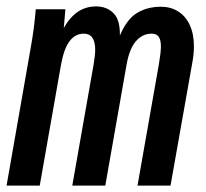

<svg xmlns="http://www.w3.org/2000/svg" viewBox="-24 -579 644 599"><path d="M87.5 -550H180L175 -492Q195 -526.5 219.8 -542.8Q244.5 -559 275.5 -559Q309 -559 330 -538Q351 -517 350 -468Q372 -520 404.2 -539Q436.5 -558 478 -558Q508 -558 531.2 -543.8Q554.5 -529.5 567.8 -501.5Q581 -473.5 581 -434Q581 -412 576.5 -386.5L508 0H405L471.5 -377.5Q478 -415.5 478 -433.5Q478 -455 471 -464.5Q464 -474 449 -474Q421 -474 400.5 -451Q380 -428 371 -378L304.5 0H201.5L268 -377.5Q273 -407.5 273 -423.5Q273 -474 237.5 -474Q211.5 -474 193.8 -451.5Q176 -429 166.5 -378L100 0H-3.5L72 -431Q83 -492 87.5 -550Z"/></svg>

Font: JuliaMono MediumItalic
Style: Regular
Weight: 500
Italic angle: -9°
Monospace: yes
Designer: cormullion
Foundry: corm
Version: Version 0.049; ttfautohint (v1.8.4)